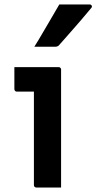

<svg xmlns="http://www.w3.org/2000/svg" viewBox="-20 -835 429 855"><path d="M131 -11Q131 -42 131 -83.5Q131 -125 131 -172Q131 -219 131 -266Q131 -313 131 -355Q131 -397 131 -427H122Q115 -427 107 -427Q99 -427 90 -427Q81 -427 72 -427Q63 -427 55 -427Q50 -427 47 -430.5Q44 -434 44 -438Q44 -462 44 -487Q44 -512 44 -536Q60 -536 81 -536Q102 -536 124.5 -536Q147 -536 168.5 -536Q190 -536 209 -536Q228 -536 241 -536Q245 -536 247 -534.5Q249 -533 250.5 -531Q252 -529 252 -525Q252 -477 252 -422Q252 -367 252 -310.5Q252 -254 252 -199.5Q252 -145 252 -95Q252 -80 252 -64Q252 -48 252 -32Q252 -16 252 0Q223 0 197.5 0Q172 0 142 0Q137 0 134 -3Q131 -6 131 -11ZM244 -815Q282 -815 312.5 -815Q343 -815 380 -815Q386 -815 388.5 -809.5Q391 -804 386 -799Q362 -770 340.5 -745Q319 -720 296 -694Q273 -668 244 -635Q242 -632 237.5 -629.5Q233 -627 227 -627Q202 -627 179 -627Q156 -627 133 -627Q152 -657 170 -688.5Q188 -720 207 -751.5Q226 -783 244 -815Z"/></svg>

Font: Recursive SemiBold
Style: Regular
Weight: 600
Version: Version 1.085